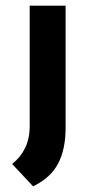

<svg xmlns="http://www.w3.org/2000/svg" viewBox="-20 -451 325 679"><path d="M97 208 23 129Q52 106 68.5 73Q85 40 85 -6V-431H212V1Q212 77 185.5 127.5Q159 178 97 208Z"/></svg>

Font: Reem Kufi SemiBold
Style: Regular
Weight: 600
Designer: Khaled Hosny
Version: Version 1.001